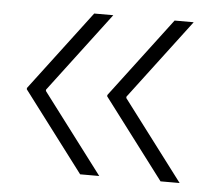

<svg xmlns="http://www.w3.org/2000/svg" viewBox="-42 -555 647 571"><g transform="rotate(5 282.0 -270.0)"><path d="M37 -268V-272L217 -510H274L94 -272V-268L274 -30H217ZM277 -268V-272L457 -510H514L334 -272V-268L514 -30H457Z"/></g></svg>

Font: Encode Sans Normal
Style: ExtraLight
Weight: 200
Designer: Pablo Impallari, Andres Torresi
Foundry: Pablo Impallari, Andres Torresi
Version: Version 1.000; ttfautohint (v1.00) -l 8 -r 50 -G 200 -x 14 -